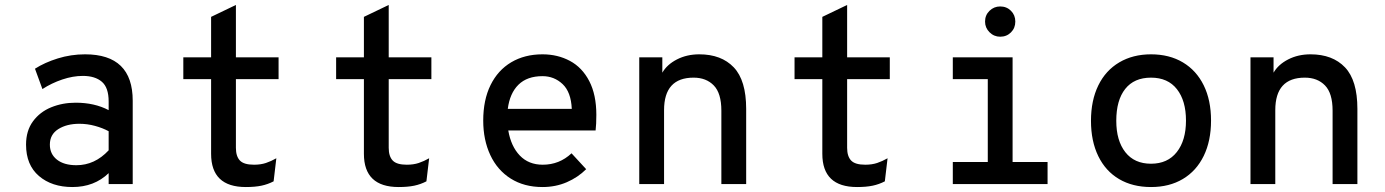

<svg xmlns="http://www.w3.org/2000/svg" viewBox="-20 -742 5584 774"><path d="M85 -159Q85 -215 113 -253Q141 -291 186.5 -309.5Q232 -328 285 -328Q361 -328 418 -298V-333Q418 -389 390.5 -412.5Q363 -436 314 -436Q274 -436 231 -421.5Q188 -407 151 -383L121 -465Q160 -490 213 -506.5Q266 -523 323 -523Q515 -523 515 -336V0H418V-44Q360 12 272 12Q189 12 137 -32.5Q85 -77 85 -159ZM418 -136V-213Q394 -226 363 -234.5Q332 -243 300 -243Q249 -243 215 -221.5Q181 -200 181 -159Q181 -121 209.5 -98.5Q238 -76 288 -76Q362 -76 418 -136Z M831 -122V-423H719V-511H831V-674L931 -722V-511H1103V-423H931V-146Q931 -112 947 -95Q963 -78 1004 -78Q1031 -78 1052 -85Q1073 -92 1094 -104L1083 -11Q1060 1 1034 6.5Q1008 12 971 12Q831 12 831 -122Z M1447 -122V-423H1335V-511H1447V-674L1547 -722V-511H1719V-423H1547V-146Q1547 -112 1563 -95Q1579 -78 1620 -78Q1647 -78 1668 -85Q1689 -92 1710 -104L1699 -11Q1676 1 1650 6.5Q1624 12 1587 12Q1447 12 1447 -122Z M2381 -216H2029Q2040 -152 2075.5 -115Q2111 -78 2168 -78Q2235 -78 2284 -124L2343 -60Q2310 -27 2265 -7.5Q2220 12 2167 12Q2093 12 2039 -22Q1985 -56 1956.5 -117Q1928 -178 1928 -256Q1928 -339 1957.5 -399Q1987 -459 2041 -491Q2095 -523 2167 -523Q2228 -523 2277.5 -496.5Q2327 -470 2355.5 -415Q2384 -360 2384 -279Q2384 -241 2381 -216ZM2285 -303Q2282 -371 2248 -403Q2214 -435 2167 -435Q2105 -435 2070 -400.5Q2035 -366 2027 -303Z M2988 -303V0H2888V-296Q2888 -366 2857.5 -397.5Q2827 -429 2776 -429Q2657 -429 2657 -298V0H2557V-511H2650V-449Q2669 -482 2709 -502.5Q2749 -523 2799 -523Q2888 -523 2938 -470.5Q2988 -418 2988 -303Z M3295 -122V-423H3183V-511H3295V-674L3395 -722V-511H3567V-423H3395V-146Q3395 -112 3411 -95Q3427 -78 3468 -78Q3495 -78 3516 -85Q3537 -92 3558 -104L3547 -11Q3524 1 3498 6.5Q3472 12 3435 12Q3295 12 3295 -122Z M3951 -655Q3951 -681 3969 -698.5Q3987 -716 4012 -716Q4038 -716 4055.5 -698.5Q4073 -681 4073 -655Q4073 -629 4055.5 -611.5Q4038 -594 4012 -594Q3987 -594 3969 -612Q3951 -630 3951 -655ZM4203 -89V0H3821V-89H3962V-423H3821V-511H4062V-89Z M4378 -255Q4378 -337 4407.5 -397.5Q4437 -458 4492 -490.5Q4547 -523 4620 -523Q4694 -523 4748.5 -490.5Q4803 -458 4832.5 -398Q4862 -338 4862 -256Q4862 -174 4832.5 -113.5Q4803 -53 4748.5 -20.5Q4694 12 4620 12Q4546 12 4491.5 -20Q4437 -52 4407.5 -112.5Q4378 -173 4378 -255ZM4761 -256Q4761 -336 4724.5 -382.5Q4688 -429 4620 -429Q4552 -429 4516 -383.5Q4480 -338 4480 -255Q4480 -175 4516.5 -128.5Q4553 -82 4620 -82Q4687 -82 4724 -129Q4761 -176 4761 -256Z M5452 -303V0H5352V-296Q5352 -366 5321.5 -397.5Q5291 -429 5240 -429Q5121 -429 5121 -298V0H5021V-511H5114V-449Q5133 -482 5173 -502.5Q5213 -523 5263 -523Q5352 -523 5402 -470.5Q5452 -418 5452 -303Z"/></svg>

Font: Overpass Mono Light
Style: Bold
Weight: 600
Monospace: yes
Designer: Delve Withrington, Dave Bailey
Foundry: Delve Fonts
Version: Version 1.000;DELV;Overpass